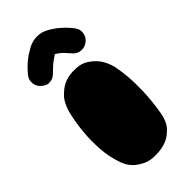

<svg xmlns="http://www.w3.org/2000/svg" viewBox="-240 -804 869 869"><g transform="rotate(-45 194.5 -369.0)"><path d="M347 -106Q339 -61 316.5 -37Q294 -13 269 -2Q240 10 206 11Q163 13 135.5 -0.5Q108 -14 91 -31Q72 -50 62 -77Q42 -132 38.5 -189.5Q35 -247 40 -295Q45 -350 58 -404Q71 -450 94.5 -474Q118 -498 141 -509Q168 -521 199 -522Q246 -524 274.5 -506Q303 -488 320 -465Q339 -438 348 -403Q355 -370 359 -326Q362 -288 360.5 -233Q359 -178 347 -106ZM45 -655Q46 -656 59 -671Q72 -686 93 -703Q114 -720 141 -734.5Q168 -749 197 -749Q225 -749 251 -734.5Q277 -720 298 -702Q319 -684 331.5 -668.5Q344 -653 345 -652Q359 -633 355 -610Q351 -587 331 -573Q311 -559 288 -563Q265 -567 251 -587Q249 -588 234.5 -605Q220 -622 197 -635Q183 -626 171 -617Q159 -608 151 -600Q141 -591 134 -584Q123 -572 111 -566Q100 -561 85.5 -561Q71 -561 54 -575Q35 -590 32.5 -613.5Q30 -637 45 -655Z"/></g></svg>

Font: Sniglet
Style: ExtraBold
Weight: 800
Version: Version 2.000; ttfautohint (v0.95) -l 8 -r 50 -G 200 -x 14 -